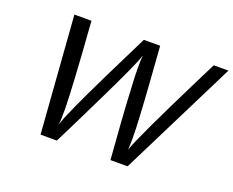

<svg xmlns="http://www.w3.org/2000/svg" viewBox="-112 -883 1300 1071"><g transform="rotate(20 538.0 -347.0)"><path d="M293 -184Q293 -112 289 -85Q290 -85 290 -87Q290 -94 306 -134Q351 -245 517 -579L574 -694H671V-689Q672 -681 685 -498Q703 -244 703 -160Q703 -102 700 -87L704 -97Q736 -186 930 -576L989 -694H1076Q1076 -693 903 -347L730 0H628V-4Q628 -5 612 -217Q606 -295 598 -458Q596 -490 596 -540Q596 -596 598 -604Q599 -609 598.5 -609Q598 -609 596 -604Q589 -578 554 -502Q492 -367 362 -104L310 0H213V-3Q213 -5 188 -339.5Q163 -674 162 -690L161 -694H263L265 -664Q290 -327 293 -184Z"/></g></svg>

Font: KaTeX_SansSerif
Style: Italic
Weight: 400
Version: Version 1.1; ttfautohint (v1.3)